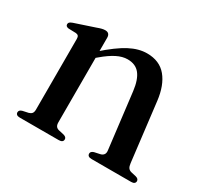

<svg xmlns="http://www.w3.org/2000/svg" viewBox="-106 -617 806 761"><g transform="rotate(30 297.0 -236.5)"><path d="M200.5 -447.5V-60.5Q200.5 -48.5 205.2 -42.2Q210 -36 219 -34L243 -28.5Q256.5 -24.5 256.5 -14.5Q256.5 0 237 0H58.5Q49 0 44.5 -3.8Q40 -7.5 40 -14Q40 -19 43.5 -22.8Q47 -26.5 54.5 -28.5L80 -34Q89 -36.5 93.8 -42.2Q98.5 -48 98.5 -60V-382.5Q98.5 -392 95.2 -396.2Q92 -400.5 84 -401.5L49.5 -402.5Q42 -403.5 39 -406.8Q36 -410 36 -414.5Q36 -420 39.5 -423.5Q43 -427 52.5 -430.5L142.5 -460.5Q156 -465.5 164.2 -467.5Q172.5 -469.5 179 -469.5Q190 -469.5 195.2 -463.8Q200.5 -458 200.5 -447.5ZM187.5 -344.5 171 -361 192 -379.5Q249 -430 290 -451.5Q331 -473 369 -473Q426.5 -473 458 -435Q489.5 -397 497.5 -330L529.5 -63Q531 -49.5 535.8 -42.8Q540.5 -36 550.5 -33.5L572.5 -28.5Q580 -26.5 583.5 -22.8Q587 -19 587 -14Q587 -7.5 582.5 -3.8Q578 0 568.5 0H387.5Q368 0 368 -14.5Q368 -24 381.5 -28.5L407 -34Q417 -36 422.5 -43Q428 -50 426 -63L395.5 -315.5Q389.5 -365 370.2 -389.5Q351 -414 314 -414Q290.5 -414 264.8 -401Q239 -388 208.5 -362Z"/></g></svg>

Font: Fraunces 48pt
Style: Regular
Weight: 400
Version: Version 1.000;[b76b70a41]